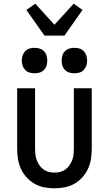

<svg xmlns="http://www.w3.org/2000/svg" viewBox="-20 -1008 590 1040"><path d="M275 12Q247 12 219 6.5Q191 1 166.5 -13Q142 -27 123 -48.5Q104 -70 92.5 -95.5Q81 -121 77 -149Q73 -177 73 -205V-530H170V-205Q170 -189 171.5 -173Q173 -157 178.5 -142Q184 -127 193 -113.5Q202 -100 215 -90.5Q228 -81 243.5 -77Q259 -73 275 -73Q291 -73 306.5 -77Q322 -81 335 -90.5Q348 -100 357 -113.5Q366 -127 371.5 -142Q377 -157 378.5 -173Q380 -189 380 -205V-530H477V-205Q477 -177 473 -149Q469 -121 457.5 -95.5Q446 -70 427 -48.5Q408 -27 383.5 -13Q359 1 331 6.5Q303 12 275 12ZM383 -611Q369 -611 355.5 -615Q342 -619 332 -629Q322 -639 318 -652.5Q314 -666 314 -680Q314 -694 318 -707.5Q322 -721 332 -731Q342 -741 355.5 -745Q369 -749 383 -749Q397 -749 410.5 -745Q424 -741 433.5 -731Q443 -721 447.5 -707.5Q452 -694 452 -680Q452 -666 447.5 -652.5Q443 -639 433.5 -629Q424 -619 410.5 -615Q397 -611 383 -611ZM167 -611Q153 -611 139.5 -615Q126 -619 116.5 -629Q107 -639 102.5 -652.5Q98 -666 98 -680Q98 -694 102.5 -707.5Q107 -721 116.5 -731Q126 -741 139.5 -745Q153 -749 167 -749Q181 -749 194.5 -745Q208 -741 218 -731Q228 -721 232 -707.5Q236 -694 236 -680Q236 -666 232 -652.5Q228 -639 218 -629Q208 -619 194.5 -615Q181 -611 167 -611ZM221 -815 123 -954 171 -988 275 -874 379 -988 427 -954 329 -815Z"/></svg>

Font: Lode Dark Term
Style: Bold
Weight: 700
Monospace: yes
Designer: Belleve Invis
Foundry: Belleve Invis
Version: Version 29.2.0